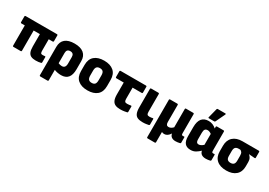

<svg xmlns="http://www.w3.org/2000/svg" viewBox="19 -1730 4084 2911"><g transform="rotate(30 2061.5 -274.0)"><path d="M488 11Q441 11 409.5 -3.5Q378 -18 362.5 -54Q347 -90 347 -154V-368H238V-14Q238 0 225 0H96Q83 0 83 -14V-368H23Q9 -368 9 -382V-484Q9 -497 23 -497H572Q586 -497 586 -484V-382Q586 -368 572 -368H502V-170Q502 -140 509 -127Q516 -114 539 -114Q549 -114 559 -115Q569 -116 581 -117Q592 -119 592 -106V-15Q592 -3 582 0Q545 11 488 11Z M671 185Q659 185 659 171V-325Q659 -415 714.5 -461.5Q770 -508 877 -508Q983 -508 1039 -461.5Q1095 -415 1095 -326V-184Q1095 11 934 11Q904 11 872 5Q840 -1 814 -12V171Q814 185 800 185ZM814 -308V-128Q846 -114 876 -114Q940 -114 940 -195V-309Q940 -375 877 -375Q814 -375 814 -308Z M1395 11Q1288 11 1227.5 -41Q1167 -93 1167 -195V-303Q1167 -404 1227.5 -456Q1288 -508 1395 -508Q1502 -508 1562.5 -456Q1623 -404 1623 -303V-195Q1623 -93 1563 -41Q1503 11 1395 11ZM1395 -120Q1433 -120 1450.5 -140Q1468 -160 1468 -207V-291Q1468 -337 1450.5 -357Q1433 -377 1395 -377Q1358 -377 1340 -357Q1322 -337 1322 -291V-207Q1322 -160 1340 -140Q1358 -120 1395 -120Z M1969 11Q1918 11 1884 -4Q1850 -19 1832.5 -56.5Q1815 -94 1815 -163V-368H1686Q1672 -368 1672 -382V-484Q1672 -497 1686 -497H2131Q2144 -497 2144 -484V-382Q2144 -368 2131 -368H1970V-174Q1970 -142 1979.5 -128Q1989 -114 2019 -114Q2039 -114 2056 -116.5Q2073 -119 2085 -121Q2097 -123 2097 -110V-18Q2097 -5 2086 -3Q2068 1 2038 6Q2008 11 1969 11Z M2361 11Q2309 11 2274.5 -3.5Q2240 -18 2223.5 -55.5Q2207 -93 2207 -160V-484Q2207 -497 2220 -497H2348Q2362 -497 2362 -484V-172Q2362 -139 2372 -126.5Q2382 -114 2411 -114Q2426 -114 2440.5 -116Q2455 -118 2467 -121Q2479 -124 2479 -110V-16Q2479 -5 2468 -1Q2449 3 2422.5 7Q2396 11 2361 11Z M2551 185Q2538 185 2538 171V-484Q2538 -497 2551 -497H2679Q2693 -497 2693 -484V-185Q2693 -123 2739 -123Q2761 -123 2780.5 -134Q2800 -145 2817 -163V-484Q2817 -497 2830 -497H2958Q2972 -497 2972 -484V-153Q2972 -130 2977 -122.5Q2982 -115 2995 -115Q3001 -115 3005.5 -115.5Q3010 -116 3016 -117Q3026 -118 3026 -106V-13Q3026 -1 3010 2Q2994 6 2974.5 8.5Q2955 11 2937 11Q2898 11 2871 -6Q2844 -23 2835 -63L2834 -64Q2815 -33 2790 -15.5Q2765 2 2736 2Q2709 2 2692 -9V171Q2692 185 2678 185Z M3201 11Q3132 11 3099 -28.5Q3066 -68 3066 -150V-310Q3066 -508 3226 -508Q3262 -508 3296 -494Q3330 -480 3358 -454V-484Q3358 -497 3371 -497H3489Q3502 -497 3502 -484V-153Q3502 -130 3507 -122.5Q3512 -115 3525 -115Q3531 -115 3536 -115.5Q3541 -116 3546 -117Q3556 -118 3556 -106V-13Q3556 -1 3541 2Q3524 6 3505 8.5Q3486 11 3468 11Q3373 11 3358 -66Q3327 -35 3289 -12Q3251 11 3201 11ZM3221 -184Q3221 -122 3266 -122Q3303 -122 3347 -162V-353Q3312 -379 3281 -379Q3250 -379 3235.5 -361Q3221 -343 3221 -301ZM3204 -544Q3190 -544 3194 -558L3236 -722Q3238 -733 3252 -733H3382Q3399 -733 3391 -716L3314 -554Q3309 -544 3297 -544Z M3825 11Q3716 11 3656.5 -42.5Q3597 -96 3597 -193V-291Q3597 -388 3656 -442.5Q3715 -497 3821 -497H4105Q4119 -497 4119 -484V-382Q4119 -368 4105 -369L4005 -377V-374Q4023 -361 4038 -334.5Q4053 -308 4053 -268V-193Q4053 -96 3993 -42.5Q3933 11 3825 11ZM3825 -122Q3861 -122 3879.5 -141Q3898 -160 3898 -203V-284Q3898 -326 3885 -345Q3872 -364 3854 -370H3826Q3790 -370 3771 -351.5Q3752 -333 3752 -286V-203Q3752 -160 3770 -141Q3788 -122 3825 -122Z"/></g></svg>

Font: Sofia Sans Semi Condensed Black
Style: Regular
Weight: 900
Designer: Botio Nikoltchev, Ani Petrova
Foundry: lettersoup
Version: Version 4.100; ttfautohint (v1.8.4.7-5d5b)